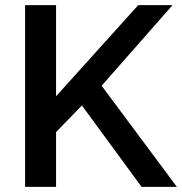

<svg xmlns="http://www.w3.org/2000/svg" viewBox="-20 -730 711 750"><path d="M78 0V-710H199V-354L520 -710H654L377 -395L671 0H533L300 -318L199 -214V0Z"/></svg>

Font: Rising Sun SemiBold
Style: Regular
Weight: 600
Designer: Matt McInerney, Pablo Impallari, Rodrigo Fuenzalida (Raleway font), Stephen Hutchings (Greek), Cristiano Sobral (main ch
Foundry: The Rising Sun Project Authors
Version: Version 4.327; ttfautohint (v1.8.4.7-5d5b-dirty)